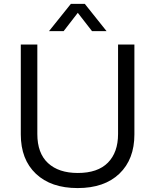

<svg xmlns="http://www.w3.org/2000/svg" viewBox="-20 -958 799 987"><path d="M378.9 8.8Q242.2 8.8 164.6 -64.7Q86.9 -138.2 86.9 -267.1V-729H171.9V-269Q171.9 -170.4 226.8 -119.6Q281.7 -68.8 379.9 -68.8Q482.4 -68.8 534.7 -121.8Q586.9 -174.8 586.9 -269V-729H670.9V-267.1Q670.9 -139.2 593.8 -65.2Q516.6 8.8 378.9 8.8ZM231.9 -797.9 344.2 -938H416L527.8 -797.9H453.1L379.9 -892.1L307.1 -797.9Z"/></svg>

Font: Lumene Sans
Style: Regular
Weight: 400
Designer: Deni Anggara
Version: Version 1.003;Glyphs 3.1.2 (3151)